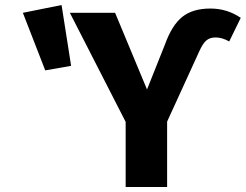

<svg xmlns="http://www.w3.org/2000/svg" viewBox="-20 -744 978 764"><path d="M225 -724 263 -482 160 -464 71 -693ZM480 0V-259L258 -693H438L565 -388L636 -566Q664 -644 705.5 -677Q747 -710 817 -710Q884 -710 938 -673L892 -579Q864 -595 838 -595Q815 -595 801 -583Q787 -571 773 -540L645 -260V0Z"/></svg>

Font: Fira Sans
Style: Bold
Weight: 700
Designer: bBox Type GmbH & Carrois Corporate GbR & Edenspiekermann AG
Foundry: bBox Type GmbH & Carrois Corporate GbR & Edenspiekermann AG
Version: Version 4.301;PS 004.301;hotconv 1.0.88;makeotf.lib2.5.64775